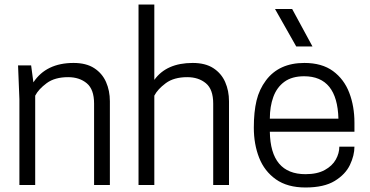

<svg xmlns="http://www.w3.org/2000/svg" viewBox="-20 -820 1640 851"><path d="M467 0H397V-361Q397 -424 364.5 -451Q332 -478 282 -478Q223 -478 187 -451.5Q151 -425 136 -396V0H66V-380L60 -530H118L128 -455Q185 -541 306 -541Q362 -541 397.5 -518Q433 -495 450 -456.5Q467 -418 467 -371Z M995 0H925V-361Q925 -424 892.5 -451Q860 -478 810 -478Q751 -478 715 -451.5Q679 -425 664 -396V0H594V-800H664V-466Q718 -541 834 -541Q890 -541 925.5 -518Q961 -495 978 -456.5Q995 -418 995 -371Z M1334 11Q1254 11 1203 -25Q1152 -61 1128.5 -121Q1105 -181 1105 -254Q1105 -324 1117 -374Q1129 -424 1159 -464Q1217 -541 1329 -541Q1407 -541 1456 -505Q1505 -469 1528 -409Q1551 -349 1551 -276V-236H1176Q1179 -48 1334 -48Q1386 -48 1419.5 -66.5Q1453 -85 1468.5 -113Q1484 -141 1484 -170H1551Q1551 -131 1531 -89Q1511 -47 1463.5 -18Q1416 11 1334 11ZM1480 -294Q1475 -482 1328 -482Q1274 -482 1240.5 -457.5Q1207 -433 1191.5 -390.5Q1176 -348 1176 -294ZM1365 -614H1293L1199 -780H1275Z"/></svg>

Font: Tanohe Sans
Style: Regular
Weight: 400
Designer: Village Type and Design LLC & Cristiano Sobral
Foundry: Cooper Hewitt Smithsonian Design Museum
Version: Version 1.00;September 29, 2021;FontCreator 13.0.0.2655 64-b